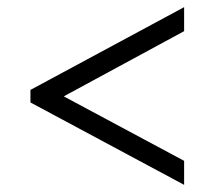

<svg xmlns="http://www.w3.org/2000/svg" viewBox="-20 -626 599 536"><path d="M494 -110 65 -340V-375L494 -606V-539L158 -357L494 -177Z"/></svg>

Font: Noto Serif NP Hmong
Style: Regular
Weight: 400
Designer: Dalton Maag Ltd
Foundry: Dalton Maag Ltd
Version: Version 1.001